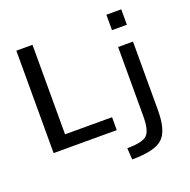

<svg xmlns="http://www.w3.org/2000/svg" viewBox="-163 -908 1270 1286"><g transform="rotate(-20 472.0 -265.0)"><path d="M731 -640V-750H837V-640ZM731 -25V-520H837V-30Q837 116 779.5 168Q722 220 562 220L557 138Q664 138 697.5 107Q731 76 731 -25ZM197 -730V-92H532V0H82V-730Z"/></g></svg>

Font: M PLUS 1p Medium
Style: Regular
Weight: 500
Version: Version 1.062